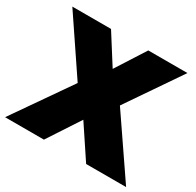

<svg xmlns="http://www.w3.org/2000/svg" viewBox="-153 -871 1061 1040"><g transform="rotate(30 377.5 -350.5)"><path d="M15 -701H257L373 -518L490 -701H735L506 -366L756 0H506L373 -200L242 0H-1L247 -357Z"/></g></svg>

Font: Alexandria ExtraBold
Style: Regular
Weight: 800
Designer: Mohamed Gaber
Foundry: Kief Type Foundry
Version: Version 5.100